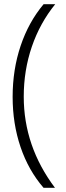

<svg xmlns="http://www.w3.org/2000/svg" viewBox="-20 -734 312 912"><path d="M40 -273.9Q40 -403.3 77.9 -516.1Q115.7 -628.9 187 -713.9H242.2Q169.9 -625 131.3 -512.5Q92.8 -399.9 92.8 -274.9Q92.8 -39.1 241.2 158.2H187Q115.2 75.2 77.6 -35.6Q40 -146.5 40 -273.9Z"/></svg>

Font: Zoram GWeb Light
Style: Regular
Weight: 300
Foundry: Ascender Corporation
Version: Version 1.000